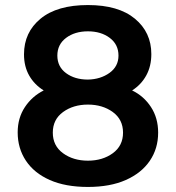

<svg xmlns="http://www.w3.org/2000/svg" viewBox="-20 -730 696 760"><path d="M328 10Q239 10 177 -17.5Q115 -45 82.5 -94Q50 -143 50 -206Q50 -263 78.5 -306Q107 -349 153 -372Q116 -395 95.5 -431Q75 -467 75 -515Q75 -602 140.5 -656Q206 -710 328 -710Q449 -710 514 -656Q579 -602 579 -516Q579 -468 559 -431.5Q539 -395 503 -372Q549 -350 577.5 -306.5Q606 -263 606 -205Q606 -142 573 -93.5Q540 -45 478 -17.5Q416 10 328 10ZM328 -415Q378 -416 413.5 -441.5Q449 -467 449 -510Q449 -554 414.5 -580Q380 -606 328 -606Q276 -606 241.5 -580Q207 -554 207 -510Q207 -466 241.5 -440.5Q276 -415 328 -415ZM328 -94Q386 -94 426.5 -123.5Q467 -153 467 -205Q467 -257 426.5 -286.5Q386 -316 328 -316Q270 -316 229.5 -286.5Q189 -257 189 -205Q189 -153 229.5 -123.5Q270 -94 328 -94Z"/></svg>

Font: Rubik Medium
Style: Regular
Weight: 500
Designer: Hubert and Fischer
Foundry: Hubert and Fischer
Version: Version 2.300; ttfautohint (v1.8.4.7-5d5b);gftools[0.9.30]